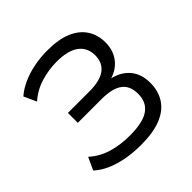

<svg xmlns="http://www.w3.org/2000/svg" viewBox="-186 -873 1042 1042"><g transform="rotate(-45 335.0 -352.5)"><path d="M320 9Q259 9 206 -1Q153 -11 110.5 -30Q68 -49 38 -77L71 -149Q118 -107 178.5 -88.5Q239 -70 314 -70Q413 -70 459 -102Q505 -134 505 -199Q505 -261 465.5 -290Q426 -319 343 -319H162V-395H326Q408 -395 448 -424.5Q488 -454 488 -512Q488 -570 445 -602.5Q402 -635 315 -635Q253 -635 193 -616.5Q133 -598 87 -557L54 -629Q86 -657 129 -676Q172 -695 221.5 -704.5Q271 -714 323 -714Q409 -714 465 -690Q521 -666 549 -622.5Q577 -579 577 -521Q577 -463 546.5 -421Q516 -379 459 -361V-362Q522 -348 558 -305Q594 -262 594 -194Q594 -132 564.5 -86Q535 -40 474.5 -15.5Q414 9 320 9Z"/></g></svg>

Font: Nunito Sans 8pt
Style: Regular
Weight: 400
Version: Version 3.101;gftools[0.9.27]